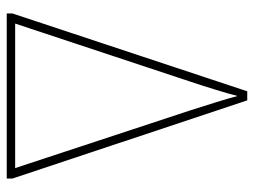

<svg xmlns="http://www.w3.org/2000/svg" viewBox="-112 -642 754 570"><g transform="rotate(90 265.0 -357.0)"><path d="M20 0V-17L251 -714H278L510 -17V0ZM50 -25H479L308 -544Q296 -581 283.5 -621.5Q271 -662 265 -685Q258 -658 246.5 -620.5Q235 -583 223 -547Z"/></g></svg>

Font: Noto Sans Mono Condensed Thin
Style: Regular
Weight: 100
Width: 3
Designer: Monotype Design Team
Foundry: Monotype Imaging Inc.
Version: Version 2.014; ttfautohint (v1.8.4.7-5d5b)